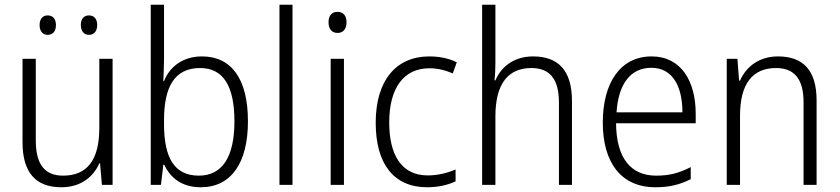

<svg xmlns="http://www.w3.org/2000/svg" viewBox="-20 -780 3542 810"><path d="M147 -674C147 -649 160 -633 181 -633C203 -633 216 -648 216 -674C216 -700 203 -715 181 -715C160 -715 147 -700 147 -674ZM321 -675C321 -649 334 -633 355 -633C377 -633 390 -648 390 -675C390 -700 377 -715 355 -715C334 -715 321 -700 321 -675ZM455 -532H399V-241C399 -105 348 -39 246 -39C170 -39 131 -85 131 -187V-532H75V-180C75 -54 129 10 239 10C321 10 374 -34 399 -91H402L410 0H455Z M672 -536V-760H616V0H659L669 -85H673C699 -29 748 10 827 10C956 10 1026 -94 1026 -268C1026 -448 956 -542 832 -542C752 -542 696 -499 672 -438H669C670 -464 672 -504 672 -536ZM824 -493C922 -493 969 -417 969 -268C969 -117 917 -39 819 -39C717 -39 672 -112 672 -256V-274C672 -411 715 -493 824 -493Z M1214 0V-760H1159V0Z M1404 -730C1379 -730 1366 -713 1366 -686C1366 -658 1380 -641 1404 -641C1428 -641 1442 -658 1442 -686C1442 -713 1429 -730 1404 -730ZM1431 -532H1375V0H1431Z M1782 10C1829 10 1871 0 1902 -15V-65C1867 -50 1827 -40 1784 -40C1673 -40 1622 -128 1622 -263C1622 -409 1683 -492 1792 -492C1824 -492 1860 -484 1890 -470L1907 -517C1876 -533 1836 -542 1791 -542C1652 -542 1565 -442 1565 -262C1565 -89 1641 10 1782 10Z M2070 -517V-760H2014V0H2070V-289C2070 -426 2123 -493 2222 -493C2297 -493 2338 -449 2338 -348V0H2393V-354C2393 -482 2336 -542 2229 -542C2148 -542 2094 -498 2070 -441H2066C2069 -466 2070 -489 2070 -517Z M2729 -542C2596 -542 2523 -429 2523 -263C2523 -97 2598 10 2745 10C2804 10 2848 -1 2894 -24V-75C2843 -49 2803 -39 2748 -39C2639 -39 2580 -116 2579 -260H2915V-300C2915 -437 2854 -542 2729 -542ZM2728 -494C2818 -494 2859 -415 2859 -306H2581C2589 -430 2643 -494 2728 -494Z M3262 -542C3181 -542 3127 -497 3102 -440H3098L3091 -532H3046V0H3102V-292C3102 -427 3155 -493 3254 -493C3330 -493 3370 -448 3370 -349V0H3425V-356C3425 -484 3368 -542 3262 -542Z"/></svg>

Font: Noto Sans Devanagari SemiCondensed Light
Style: Regular
Weight: 300
Width: 4
Designer: Jelle Bosma - Monotype Design Team
Foundry: Monotype Imaging Inc.
Version: Version 2.004